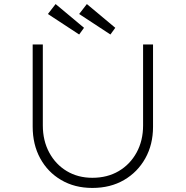

<svg xmlns="http://www.w3.org/2000/svg" viewBox="-20 -919 915 946"><path d="M435 7Q348 7 281.5 -32Q215 -71 178 -139Q141 -207 141 -295V-700H191V-301Q191 -226 222.5 -167.5Q254 -109 309 -76Q364 -43 435 -43Q509 -43 565 -76Q621 -109 653 -167.5Q685 -226 685 -301V-700H734V-294Q734 -207 696 -139Q658 -71 591 -32Q524 7 435 7ZM524 -749 370 -850 408 -899 548 -782ZM370 -749 216 -850 254 -899 394 -782Z"/></svg>

Font: Lexend Exa ExtraLight
Style: Regular
Weight: 250
Designer: Bonnie Shaver-Troup, Thomas Jockin
Foundry: Lexend
Version: Version 1.007